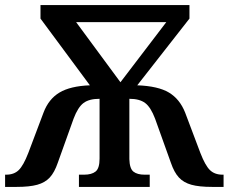

<svg xmlns="http://www.w3.org/2000/svg" viewBox="-20 -734 898 754"><path d="M0 -48H4Q35 -48 53.5 -66Q72 -84 91 -133L151 -292Q171 -345 213.5 -370.5Q256 -396 333 -399L139 -661V-714H724V-661L519 -399Q601 -396 643.5 -370.5Q686 -345 707 -292L767 -133Q786 -84 804.5 -66Q823 -48 854 -48H858V0H813Q762 0 731.5 -8.5Q701 -17 682.5 -37Q664 -57 651 -95L589 -268Q572 -313 550 -329.5Q528 -346 488 -346V-109Q489 -72 504 -60Q519 -48 548 -48H568V0H290V-48H310Q340 -48 355.5 -60.5Q371 -73 371 -111V-346Q330 -346 308 -329.5Q286 -313 269 -268L207 -95Q194 -57 175.5 -37Q157 -17 126.5 -8.5Q96 0 45 0H0ZM633 -647H279L453 -411Z"/></svg>

Font: Noto Serif SemiBold
Style: Regular
Weight: 600
Designer: Monotype Design Team
Foundry: Monotype Imaging Inc.
Version: Version 1.001